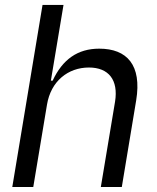

<svg xmlns="http://www.w3.org/2000/svg" viewBox="-20 -747 627 767"><path d="M112.9 0 167.6 -328.1C182.9 -423.3 252.5 -477.3 335.2 -477.3C414.1 -477.3 453.5 -427.6 439.6 -340.9L382.8 0H466.6L524.1 -346.6C546.9 -486.9 487.6 -552.6 376.4 -552.6C290.1 -552.6 229.8 -509.6 190.3 -424.7H183.2L233.7 -727.3H149.9L29.1 0Z"/></svg>

Font: Riot Sans 2.0
Style: Italic
Weight: 400
Italic angle: -9.39999°
Designer: Rasmus Andersson
Foundry: rsms
Version: Version 3.006;hotconv 1.0.109;makeotfexe 2.5.65596